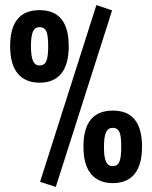

<svg xmlns="http://www.w3.org/2000/svg" viewBox="-20 -711 600 757"><path d="M309 -133Q309 -275 425 -275Q540 -275 540 -133Q540 -61 510.5 -25Q481 11 425 11Q369 11 339 -25Q309 -61 309 -133ZM425 -207Q406 -207 398 -190Q390 -171 390 -133Q390 -124 390.5 -111Q391 -98 394 -85.5Q397 -73 404 -64.5Q411 -56 424 -56Q444 -56 451 -74Q458 -91 458 -133Q458 -175 451 -190Q443 -207 425 -207ZM20 -529Q20 -671 136 -671Q251 -671 251 -529Q251 -457 221.5 -421Q192 -385 136 -385Q80 -385 50 -421Q20 -457 20 -529ZM110 -587Q102 -568 102 -529Q102 -490 110 -471Q118 -453 136 -453Q156 -453 163 -471Q170 -488 170 -529Q170 -570 163 -587Q155 -604 136 -604Q118 -604 110 -587ZM200 26 138 6 360 -691 422 -670Z"/></svg>

Font: Sunflower Medium
Style: Regular
Weight: 500
Designer: JIKJI
Foundry: JIKJI
Version: Version 1.00